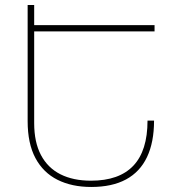

<svg xmlns="http://www.w3.org/2000/svg" viewBox="-20 -734 703 764"><path d="M90 -714H116V-244Q116 -168 143 -117Q170 -66 220.5 -40.5Q271 -15 342 -15Q454 -15 510.5 -74.5Q567 -134 567 -254H593Q593 -168 565 -109Q537 -50 481.5 -20Q426 10 343 10Q266 10 209 -18.5Q152 -47 121 -105Q90 -163 90 -252ZM109 -609V-634H595V-609Z"/></svg>

Font: Noto Sans Armenian Thin
Style: Regular
Weight: 250
Version: Version 2.007